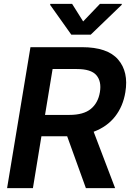

<svg xmlns="http://www.w3.org/2000/svg" viewBox="-20 -971 671 991"><path d="M16.6 0 137.2 -727.5H402.8Q534.7 -727.5 589.6 -663.8Q644.5 -600.1 627 -495.1Q615.2 -422.4 574 -369.6Q532.7 -316.9 463.4 -291L574.2 0H423.3L326.7 -267.6Q325.2 -267.6 324.2 -267.6H193.8L149.9 0ZM212.4 -377.9H337.9Q411.1 -377.9 448.7 -408.7Q486.3 -439.5 495.6 -495.1Q504.9 -550.8 477.5 -582.8Q450.2 -614.7 376.5 -614.7H251.5ZM352.1 -951.2 409.2 -860.4 496.1 -951.2H608.9L607.9 -945.8L448.2 -792H348.1L238.8 -945.8L239.7 -951.2Z"/></svg>

Font: Inter Display Semi Bold
Style: Italic
Weight: 600
Italic angle: -9.39999°
Designer: Rasmus Andersson
Foundry: rsms
Version: Version 4.000;git-4fc901f